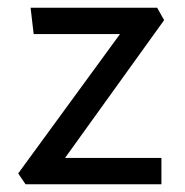

<svg xmlns="http://www.w3.org/2000/svg" viewBox="-20 -476 478 496"><path d="M397 -68V0H46L27 -28L290 -388H67L59 -456H386L404 -424L148 -68Z"/></svg>

Font: Average Sans
Style: Regular
Weight: 400
Designer: Eduardo Rodriguez Tunni
Foundry: Eduardo Rodriguez Tunni
Version: Version 1.002